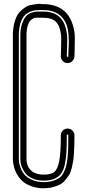

<svg xmlns="http://www.w3.org/2000/svg" viewBox="-20 -815 470 1029"><path d="M214 194Q181 194 154 185Q127 176 110 163.5Q93 151 80.5 133.5Q68 116 62 101Q56 86 53 70.5Q50 55 49.5 49Q49 43 49 40V-635Q49 -636 49 -637Q51 -675 60.5 -704.5Q70 -734 84 -749.5Q98 -765 115.5 -776Q133 -787 149 -789Q165 -791 180 -793.5Q195 -796 204 -793Q209 -793 211 -793Q290 -793 334 -747Q358 -721 370 -682Q382 -643 381 -609Q380 -575 380 -542Q379 -521 379 -513.5Q379 -506 376 -499.5Q373 -493 368 -488Q363 -483 356.5 -480Q350 -477 342 -477Q327 -477 316.5 -488Q306 -499 306 -514Q306 -523 307 -546Q307 -572 308 -598.5Q309 -625 302.5 -653Q296 -681 281 -697Q259 -720 211 -720Q208 -720 201 -720Q190 -720 179.5 -720.5Q169 -721 159 -716.5Q149 -712 141.5 -703.5Q134 -695 128.5 -677.5Q123 -660 122 -634V40Q122 44 122.5 48.5Q123 53 125 61.5Q127 70 130.5 77.5Q134 85 141 93Q148 101 157.5 107Q167 113 181.5 117Q196 121 214 121Q253 121 271 106.5Q289 92 297.5 48Q306 4 306 -90Q306 -105 316.5 -115.5Q327 -126 342 -126Q357 -126 368 -115.5Q379 -105 379 -90Q379 -59 378.5 -43Q378 -27 376.5 1.5Q375 30 372.5 46Q370 62 364.5 85.5Q359 109 350.5 122Q342 135 329.5 150.5Q317 166 301 174Q285 182 263 188Q241 194 214 194ZM188 -761Q170 -761 155 -757Q140 -753 122.5 -741.5Q105 -730 94 -703Q83 -676 81 -635V40Q81 46 82 55Q83 64 90.5 84.5Q98 105 111 120.5Q124 136 151 148.5Q178 161 214 161Q241 161 261 155Q281 149 295.5 140Q310 131 319.5 112.5Q329 94 334 76.5Q339 59 342 29.5Q345 0 345.5 -25Q346 -50 346 -90Q346 -94 342 -94Q338 -94 338 -90Q338 -34 336 1Q334 36 327 68Q320 100 306.5 117Q293 134 270.5 143.5Q248 153 214 153Q180 153 154 141.5Q128 130 115 112Q102 94 95.5 76Q89 58 89 40V-635Q91 -670 100.5 -694Q110 -718 121 -729.5Q132 -741 149.5 -747Q167 -753 177 -753Q187 -753 202 -753Q209 -753 211 -753Q273 -753 304 -719Q323 -699 332 -666Q341 -633 340.5 -603Q340 -573 339 -544Q338 -523 338 -514Q338 -510 342 -510Q346 -510 346 -514Q346 -522 347 -544Q349 -572 349 -589.5Q349 -607 346.5 -635.5Q344 -664 335 -686Q326 -708 310 -725Q276 -761 211 -761Q209 -761 203 -761Q194 -761 188 -761Z"/></svg>

Font: Soda Fountain
Style: Inline
Weight: 400
Version: Version 1.0